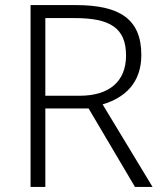

<svg xmlns="http://www.w3.org/2000/svg" viewBox="-20 -734 640 754"><path d="M278 -714H100V0H158V-308H328L510 0H579L383 -324C470 -350 535 -408 535 -518C535 -660 449 -714 278 -714ZM273 -663C410 -663 475 -626 475 -516C475 -414 409 -358 293 -358H158V-663Z"/></svg>

Font: Noto Sans Gurmukhi Light
Style: Regular
Weight: 300
Designer: Jelle Bosma - Monotype Design Team
Foundry: Monotype Imaging Inc.
Version: Version 2.004